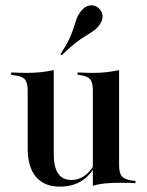

<svg xmlns="http://www.w3.org/2000/svg" viewBox="-20 -687 550 720"><path d="M181.5 -415.3V-207.3H83.9V-346.8Q83.9 -377.4 73 -389.5Q62.1 -401.6 33.1 -404.8L21.8 -406.5V-415.3Q41.9 -414.5 55.2 -414.1Q68.5 -413.7 82.3 -413.7Q110.5 -413.7 135.1 -416.5Q159.7 -419.4 181.5 -424.2ZM181.5 -207.3V-109.7Q181.5 -60.5 198 -36.3Q214.5 -12.1 247.6 -12.1Q280.6 -12.1 307.3 -36.3Q333.9 -60.5 351.6 -108.9L354 -104.8Q333.9 -44.4 296.4 -15.7Q258.9 12.9 204.8 12.9Q146 12.9 114.9 -23.8Q83.9 -60.5 83.9 -129.8V-207.3ZM328.2 0V-207.3H426.6V-68.5Q426.6 -37.9 437.1 -25.8Q447.6 -13.7 476.6 -9.7L487.9 -8.9V0Q468.5 -1.6 454.8 -1.6Q441.1 -1.6 428.2 -1.6Q400 -1.6 375 0.8Q350 3.2 328.2 9.7ZM426.6 -415.3V-207.3H328.2V-346.8Q328.2 -377.4 318.1 -389.5Q308.1 -401.6 279.8 -405.6L271 -406.5V-415.3Q291.1 -414.5 304 -414.1Q316.9 -413.7 329.8 -413.7Q357.3 -413.7 381 -416.5Q404.8 -419.4 426.6 -424.2ZM211.3 -479.8 206.5 -483.9Q235.5 -527.4 246.8 -556.9Q258.1 -586.3 264.1 -607.3Q270.2 -628.2 283.1 -644.4Q297.6 -663.7 316.1 -666.5Q334.7 -669.4 348.4 -658.1Q362.9 -646 364.5 -628.2Q366.1 -610.5 351.6 -591.9Q341.9 -579 329 -570.2Q316.1 -561.3 299.2 -551.2Q282.3 -541.1 260.9 -524.2Q239.5 -507.3 211.3 -479.8Z"/></svg>

Font: Playfair 144pt SemiCondensed SemiBold
Style: Regular
Weight: 600
Width: 4
Designer: Claus Eggers Sørensen
Foundry: Claus Eggers Sørensen
Version: Version 2.203